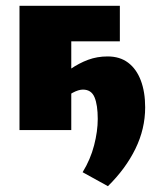

<svg xmlns="http://www.w3.org/2000/svg" viewBox="-20 -447 533 660"><path d="M351 193 264 145Q291 101 303.5 52.5Q316 4 316 -38Q316 -86 305 -112.5Q294 -139 265 -139Q250 -139 229.5 -128Q209 -117 200 -103L161 -163Q192 -189 222 -209.5Q252 -230 283 -241.5Q314 -253 350 -253Q392 -253 420.5 -231.5Q449 -210 464 -170.5Q479 -131 479 -78Q479 -4 445.5 64.5Q412 133 351 193ZM47 0V-427H225V0ZM143 -305V-427H392V-305Z"/></svg>

Font: Ysabeau Office Black
Style: Regular
Weight: 900
Designer: Christian Thalmann (Catharsis Fonts)
Version: Version 2.001;gftools[0.9.30]; featfreeze: tnum,lnum,ss02